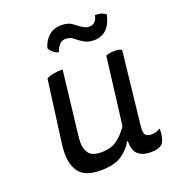

<svg xmlns="http://www.w3.org/2000/svg" viewBox="-129 -783 808 901"><g transform="rotate(-20 274.5 -333.0)"><path d="M213.9 -487.3Q186.5 -487.3 168 -483.4Q149.4 -480.5 132.8 -471.7Q119.1 -369.1 91.8 -164.1Q90.8 -152.3 88.9 -138.7Q87.9 -124 87.9 -112.3Q87.9 -51.8 117.2 -15.6Q147.5 19.5 221.7 19.5Q289.1 19.5 327.1 -5.9Q364.3 -32.2 382.8 -66.4Q384.8 -66.4 386.7 -66.4Q385.7 -17.6 409.2 1Q431.6 19.5 467.8 19.5Q489.3 19.5 502.9 16.6Q516.6 12.7 528.3 3.9Q538.1 -6.8 543 -29.3Q546.9 -43.9 546.9 -56.6Q546.9 -64.5 545.9 -71.3Q537.1 -65.4 526.4 -61.5Q516.6 -57.6 502.9 -57.6Q483.4 -57.6 473.6 -67.4Q463.9 -76.2 467.8 -114.3Q481.4 -235.4 507.8 -477.5Q502.9 -481.4 493.2 -483.4Q483.4 -485.4 468.8 -485.4Q454.1 -485.4 445.3 -483.4Q435.5 -481.4 428.7 -477.5Q415 -365.2 386.7 -140.6Q363.3 -105.5 333 -83Q303.7 -59.6 253.9 -59.6Q207 -59.6 191.4 -81.1Q174.8 -102.5 174.8 -136.7Q174.8 -145.5 175.8 -155.3Q176.8 -165 177.7 -175.8Q190.4 -279.3 213.9 -487.3ZM274.4 -617.2Q297.9 -617.2 313.5 -604.5Q328.1 -591.8 346.7 -580.1Q357.4 -573.2 370.1 -569.3Q382.8 -565.4 400.4 -565.4Q439.5 -565.4 464.8 -590.8Q489.3 -617.2 497.1 -660.2Q485.4 -668 472.7 -671.9Q460 -674.8 443.4 -674.8Q440.4 -654.3 428.7 -643.6Q418 -632.8 401.4 -632.8Q389.6 -632.8 379.9 -637.7Q371.1 -641.6 362.3 -647.5Q346.7 -659.2 329.1 -671.9Q310.5 -684.6 277.3 -684.6Q241.2 -684.6 215.8 -663.1Q190.4 -640.6 180.7 -605.5Q187.5 -589.8 200.2 -581.1Q211.9 -571.3 225.6 -569.3Q232.4 -591.8 245.1 -604.5Q256.8 -617.2 274.4 -617.2Z"/></g></svg>

Font: cl
Style: Italic
Weight: 400
Designer: Mitja Miklavcic
Version: Version 7.504; 2011; Build 1022